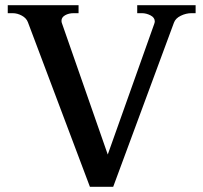

<svg xmlns="http://www.w3.org/2000/svg" viewBox="-20 -720 787 743"><path d="M88 -634Q82 -650 64.5 -659.5Q47 -669 29 -669H10V-700H284V-669H265Q246 -669 232 -661Q218 -653 218 -640Q218 -635 219 -632L397 -122L577 -628Q579 -634 579 -637Q579 -652 562.5 -660.5Q546 -669 529 -669H511V-700H737V-669H721Q700 -669 679.5 -659Q659 -649 653 -632L418 3H328Z"/></svg>

Font: Taviraj Medium
Style: Regular
Weight: 500
Designer: Katatrad Team
Foundry: CadsonDemak
Version: Version 1.030